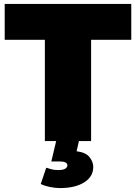

<svg xmlns="http://www.w3.org/2000/svg" viewBox="-20 -720 694 980"><path d="M209 0V-517H4V-700H650V-517H445V0ZM286 240Q261 240 233 234Q205 228 188 219L216 136Q227 140 242.5 144Q258 148 276 148Q302 148 313 141Q324 134 324 124Q324 104 283 104H242L269 -10H385L371 52Q418 58 437 82Q456 106 456 132Q456 182 409.5 211Q363 240 286 240Z"/></svg>

Font: Montserrat Black
Style: Regular
Weight: 900
Designer: Julieta Ulanovsky
Foundry: Julieta Ulanovsky
Version: Version 9.000; ttfautohint (v1.8.4.7-5d5b)